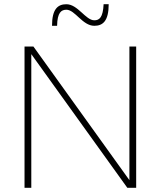

<svg xmlns="http://www.w3.org/2000/svg" viewBox="-20 -888 760 908"><path d="M624 0V-668H592V-36L138 -668H96V0H128V-632L582 0ZM426 -766C466 -766 494 -788 494 -868H470C467 -805 450 -792 426 -792C385 -792 348 -868 294 -868C254 -868 226 -846 226 -766H250C251 -829 270 -842 294 -842C335 -842 370 -766 426 -766Z"/></svg>

Font: Gantari Thin
Style: Regular
Weight: 250
Designer: Anugrah Pasau
Foundry: Lafontype
Version: Version 1.000